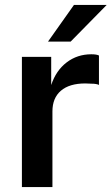

<svg xmlns="http://www.w3.org/2000/svg" viewBox="-20 -760 454 780"><path d="M69 -529H188V-414.5Q207.5 -473.5 250.8 -506.5Q294 -539.5 351 -539.5Q372.5 -539.5 382 -534.5V-415Q372 -420 351.5 -420Q334.5 -421 326.5 -421Q262 -421 227.5 -391.5Q193 -362 193 -307.5V0H69ZM413.5 -740 267 -591H175L280.5 -740Z"/></svg>

Font: 1883 Sans SemiBold
Style: Regular
Weight: 600
Designer: 1883 Sans project is a fork of Public Sans.
Version: Version 1.009